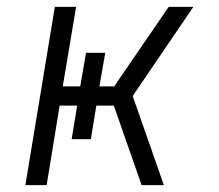

<svg xmlns="http://www.w3.org/2000/svg" viewBox="-20 -540 640 560"><path d="M393 0 312 -232H261L245 -134H189L205 -232H154L116 0H54L140 -520H202L163 -288H214L231 -386H287L270 -288H313L472 -520H544L367 -260L458 0Z"/></svg>

Font: Iosevka Light Extended
Style: Italic
Weight: 300
Width: 7
Italic angle: -9°
Monospace: yes
Designer: Belleve Invis
Foundry: Belleve Invis
Version: Version 32.5.0; ttfautohint (v1.8.4)